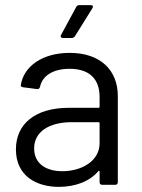

<svg xmlns="http://www.w3.org/2000/svg" viewBox="-20 -720 554 748"><path d="M334 -700H289C284 -700 279 -698 277 -693L218 -584C214 -577 218 -572 225 -572H260C265 -572 269 -575 272 -579L340 -688C344 -695 342 -700 334 -700ZM251 -514C146 -514 72 -462 61 -388C60 -384 64 -381 70 -380L124 -373C130 -372 134 -375 136 -382C145 -425 187 -452 251 -452C334 -452 368 -407 368 -342V-304C368 -302 366 -300 364 -300H248C118 -300 42 -238 42 -138C42 -33 124 8 209 8C273 8 329 -13 363 -53C366 -56 368 -54 368 -51V-10C368 -4 372 0 378 0H429C435 0 439 -4 439 -10V-346C439 -445 373 -514 251 -514ZM223 -53C161 -53 113 -81 113 -142C113 -207 172 -244 259 -244H364C366 -244 368 -242 368 -240V-162C368 -92 297 -53 223 -53Z"/></svg>

Font: Elastic
Style: elastic
Weight: 400
Designer: Jeremy Tribby
Foundry: Tribby Type
Version: Version 1.422;hotconv 1.0.109;makeotfexe 2.5.65596